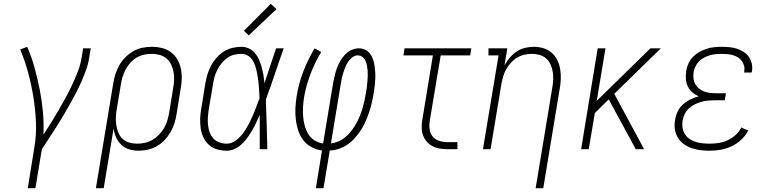

<svg xmlns="http://www.w3.org/2000/svg" viewBox="-20 -784 4040 1009"><path d="M126 205 160 -6Q172 -74 169 -141.5Q166 -209 155.5 -274Q145 -339 128 -402Q111 -465 86 -524L123 -538Q146 -485 161.5 -428.5Q177 -372 188.5 -314.5Q200 -257 205.5 -197Q211 -137 208 -76Q229 -108 249 -140Q269 -172 288 -205Q307 -238 325 -271Q343 -304 359 -338Q375 -372 388.5 -406.5Q402 -441 408 -477L417 -530H457L448 -477Q443 -445 431.5 -414Q420 -383 406.5 -352Q393 -321 377 -291Q361 -261 344.5 -231.5Q328 -202 310.5 -172.5Q293 -143 274.5 -114.5Q256 -86 237.5 -57Q219 -28 200 0L166 205Z M484 205 575 -345Q579 -370 586.5 -394Q594 -418 607 -441Q620 -464 639 -483Q658 -502 680.5 -515Q703 -528 728 -533Q753 -538 778 -538Q805 -538 831.5 -531.5Q858 -525 878.5 -509.5Q899 -494 912 -471.5Q925 -449 930.5 -423Q936 -397 935 -369.5Q934 -342 929 -315L908 -185Q904 -160 896.5 -136Q889 -112 876 -89.5Q863 -67 845 -48Q827 -29 804.5 -16Q782 -3 757 2.5Q732 8 708 8Q682 8 658 0.5Q634 -7 617 -23.5Q600 -40 590 -62.5Q580 -85 577 -109L525 205ZM700 -29Q721 -29 741.5 -33.5Q762 -38 781 -49Q800 -60 815.5 -76Q831 -92 842 -111Q853 -130 859 -150Q865 -170 869 -191L890 -321Q894 -342 895 -364Q896 -386 892 -406.5Q888 -427 879 -445.5Q870 -464 854.5 -477Q839 -490 818.5 -495.5Q798 -501 777 -501Q757 -501 736.5 -496.5Q716 -492 697.5 -481Q679 -470 664.5 -453.5Q650 -437 640 -418Q630 -399 624 -379.5Q618 -360 615 -339L594 -213Q590 -192 589 -170Q588 -148 591 -127.5Q594 -107 601.5 -88Q609 -69 623.5 -55Q638 -41 658 -35Q678 -29 700 -29Z M1171 8Q1145 8 1120 0.5Q1095 -7 1077 -23.5Q1059 -40 1048.5 -63Q1038 -86 1034.5 -111Q1031 -136 1032 -162.5Q1033 -189 1038 -215L1059 -345Q1063 -369 1070 -392.5Q1077 -416 1088.5 -438Q1100 -460 1117 -479.5Q1134 -499 1155 -512.5Q1176 -526 1200 -532Q1224 -538 1248 -538Q1270 -538 1289 -529Q1308 -520 1321 -504Q1334 -488 1342 -469Q1350 -450 1355.5 -429.5Q1361 -409 1364.5 -388.5Q1368 -368 1370 -347Q1385 -392 1400 -438Q1415 -484 1431 -530H1471Q1447 -463 1424.5 -395.5Q1402 -328 1377 -261Q1380 -196 1381.5 -130.5Q1383 -65 1385 0H1345Q1345 -45 1345 -90Q1345 -135 1345 -180Q1336 -160 1326.5 -139.5Q1317 -119 1305.5 -99.5Q1294 -80 1281 -61.5Q1268 -43 1251 -27Q1234 -11 1213.5 -1.5Q1193 8 1171 8ZM1171 -29Q1196 -29 1218 -45Q1240 -61 1256 -82Q1272 -103 1284 -126Q1296 -149 1306.5 -172.5Q1317 -196 1326 -220Q1335 -244 1344 -268Q1343 -286 1342 -303.5Q1341 -321 1339.5 -338.5Q1338 -356 1335.5 -373Q1333 -390 1329.5 -407Q1326 -424 1320.5 -440Q1315 -456 1305.5 -470Q1296 -484 1281 -492.5Q1266 -501 1248 -501Q1229 -501 1209 -496Q1189 -491 1172.5 -478.5Q1156 -466 1143 -449.5Q1130 -433 1121 -415Q1112 -397 1107 -378Q1102 -359 1099 -339L1077 -209Q1074 -189 1072.5 -168.5Q1071 -148 1073 -128Q1075 -108 1081.5 -89.5Q1088 -71 1100.5 -57Q1113 -43 1132 -36Q1151 -29 1171 -29ZM1287 -598 1262 -622 1403 -764 1433 -736Z M1640 205 1672 7Q1643 3 1617 -11Q1591 -25 1573.5 -48Q1556 -71 1547 -99Q1538 -127 1534.5 -156.5Q1531 -186 1532.5 -217Q1534 -248 1539 -278Q1544 -311 1553 -344Q1562 -377 1574 -408.5Q1586 -440 1601 -470.5Q1616 -501 1633 -530L1668 -511Q1652 -484 1637.5 -455Q1623 -426 1612 -396Q1601 -366 1592 -335Q1583 -304 1578 -273Q1574 -248 1572.5 -222Q1571 -196 1573 -171.5Q1575 -147 1581.5 -123Q1588 -99 1600.5 -79Q1613 -59 1633.5 -46Q1654 -33 1678 -30L1731 -350Q1735 -369 1739.5 -388.5Q1744 -408 1751 -427Q1758 -446 1768.5 -464Q1779 -482 1793.5 -497.5Q1808 -513 1827.5 -521.5Q1847 -530 1866 -530Q1884 -530 1899.5 -522.5Q1915 -515 1925 -501.5Q1935 -488 1940.5 -471.5Q1946 -455 1948.5 -438Q1951 -421 1952 -403.5Q1953 -386 1952 -367.5Q1951 -349 1949 -331Q1947 -313 1944 -296Q1940 -271 1934.5 -246.5Q1929 -222 1921 -198Q1913 -174 1903 -150Q1893 -126 1879 -104Q1865 -82 1847.5 -61.5Q1830 -41 1808.5 -26Q1787 -11 1762.5 -2.5Q1738 6 1713 7L1680 205ZM1719 -30Q1740 -33 1760.5 -42Q1781 -51 1798 -66Q1815 -81 1829 -99.5Q1843 -118 1853.5 -137.5Q1864 -157 1872 -177Q1880 -197 1886 -218Q1892 -239 1896.5 -260Q1901 -281 1904 -302Q1907 -316 1908.5 -330Q1910 -344 1911 -358Q1912 -372 1912.5 -385.5Q1913 -399 1912 -412.5Q1911 -426 1908.5 -439.5Q1906 -453 1900.5 -465Q1895 -477 1884.5 -485Q1874 -493 1860 -493Q1845 -493 1832 -483Q1819 -473 1810 -460Q1801 -447 1795 -432.5Q1789 -418 1784.5 -403.5Q1780 -389 1776.5 -374Q1773 -359 1771 -344Z M2331 0Q2310 0 2289.5 -3.5Q2269 -7 2251.5 -16.5Q2234 -26 2221.5 -41Q2209 -56 2202.5 -75Q2196 -94 2196 -115.5Q2196 -137 2200 -158L2255 -493H2100L2106 -530H2457L2451 -493H2296L2239 -152Q2235 -129 2237.5 -106.5Q2240 -84 2253 -67.5Q2266 -51 2287.5 -44Q2309 -37 2331 -37H2384V0Z M2795 205 2882 -321Q2886 -342 2887 -363.5Q2888 -385 2885 -405Q2882 -425 2874 -443.5Q2866 -462 2851.5 -475.5Q2837 -489 2817 -495Q2797 -501 2776 -501Q2756 -501 2736 -496.5Q2716 -492 2698 -481.5Q2680 -471 2665.5 -455Q2651 -439 2640.5 -420.5Q2630 -402 2624.5 -382.5Q2619 -363 2615 -343L2558 0H2518L2600 -493H2547V-530H2646L2631 -440Q2643 -462 2659 -481Q2675 -500 2695.5 -513.5Q2716 -527 2739.5 -532.5Q2763 -538 2785 -538Q2812 -538 2836.5 -530.5Q2861 -523 2879.5 -506.5Q2898 -490 2909 -467.5Q2920 -445 2924 -419.5Q2928 -394 2927 -367.5Q2926 -341 2921 -315L2835 205Z M3034 0 3121 -530H3162L3116 -254L3398 -530H3453L3208 -291L3365 0H3321L3179 -262L3106 -190L3074 0Z M3709 8Q3684 8 3660 5Q3636 2 3613.5 -6Q3591 -14 3572.5 -27.5Q3554 -41 3542 -61Q3530 -81 3526.5 -105.5Q3523 -130 3528 -154Q3531 -176 3541 -197.5Q3551 -219 3569 -235Q3587 -251 3608 -261.5Q3629 -272 3652 -278Q3633 -286 3618 -299Q3603 -312 3594.5 -330Q3586 -348 3584.5 -368.5Q3583 -389 3586 -410Q3589 -430 3597.5 -449.5Q3606 -469 3621 -484.5Q3636 -500 3654.5 -510.5Q3673 -521 3693 -527.5Q3713 -534 3733 -536Q3753 -538 3773 -538Q3794 -538 3814 -536Q3834 -534 3852.5 -528Q3871 -522 3887.5 -511.5Q3904 -501 3915 -485.5Q3926 -470 3930.5 -450.5Q3935 -431 3932 -411Q3931 -409 3931 -407Q3931 -405 3930 -403H3890Q3891 -405 3891 -406Q3891 -407 3891 -409Q3894 -424 3890.5 -438Q3887 -452 3878.5 -463.5Q3870 -475 3858 -482.5Q3846 -490 3832 -494Q3818 -498 3803 -499.5Q3788 -501 3773 -501Q3758 -501 3742 -499.5Q3726 -498 3710.5 -493.5Q3695 -489 3680.5 -481.5Q3666 -474 3654 -462Q3642 -450 3635 -435Q3628 -420 3625 -405Q3623 -388 3624.5 -372Q3626 -356 3633.5 -342.5Q3641 -329 3653 -319Q3665 -309 3679.5 -303.5Q3694 -298 3710 -296Q3726 -294 3742 -294H3795L3789 -257H3736Q3719 -257 3701 -255.5Q3683 -254 3665.5 -249Q3648 -244 3631 -235.5Q3614 -227 3600 -214Q3586 -201 3578 -184Q3570 -167 3567 -149Q3564 -131 3567 -112.5Q3570 -94 3579.5 -79Q3589 -64 3603.5 -54Q3618 -44 3635.5 -38.5Q3653 -33 3671.5 -31Q3690 -29 3709 -29Q3732 -29 3756 -32.5Q3780 -36 3803 -46.5Q3826 -57 3845 -74Q3864 -91 3876 -114L3912 -98Q3898 -71 3875 -49.5Q3852 -28 3824 -15Q3796 -2 3767 3Q3738 8 3709 8Z"/></svg>

Font: Iosevka Slab Extralight
Style: Italic
Weight: 200
Italic angle: -9°
Monospace: yes
Designer: Belleve Invis
Foundry: Belleve Invis
Version: Version 11.1.1; ttfautohint (v1.8.3)